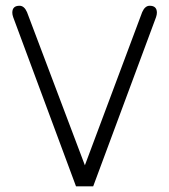

<svg xmlns="http://www.w3.org/2000/svg" viewBox="-20 -657 597 677"><path d="M23.4 -612.3Q23.4 -636.7 48.8 -636.7Q65.4 -636.7 75.2 -614.3L279.3 -74.2L481.4 -614.3Q491.2 -636.7 507.8 -636.7Q533.2 -636.7 533.2 -612.3Q533.2 -605.5 530.3 -596.7L308.6 0H248L26.4 -596.7Q23.4 -605.5 23.4 -612.3Z"/></svg>

Font: Jura
Style: Book
Weight: 400
Version: Version 2.5